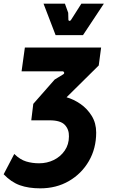

<svg xmlns="http://www.w3.org/2000/svg" viewBox="-85 -770 619 1050"><path d="M135 260Q71 260 23.5 243Q-24 226 -65 183L-7 72Q25 103 58 113Q91 123 129 123Q172 123 209 105Q246 87 269 53.5Q292 20 292 -24Q293 -62 269.5 -87Q246 -112 186 -112H86L97 -202L214 -335L260 -363Q268 -368 265.5 -374Q263 -380 257 -380H33L51 -510H468L455 -412L279 -238Q318 -227 355 -201.5Q392 -176 416.5 -136.5Q441 -97 441 -45Q441 42 401 111Q361 180 292 220Q223 260 135 260ZM219 -578 153 -750H270L288 -700L289 -663Q289 -657 294.5 -656Q300 -655 304 -662L360 -750H483L369 -578Z"/></svg>

Font: Finlandica
Style: Bold Italic
Weight: 700
Italic angle: -8°
Designer: Niklas Ekholm, Juho Hiilivirta, Jaakko Suomalainen
Foundry: Helsinki Type Studio
Version: Version 1.064; ttfautohint (v1.8.4.7-5d5b)